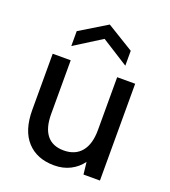

<svg xmlns="http://www.w3.org/2000/svg" viewBox="-135 -827 825 932"><g transform="rotate(20 278.0 -360.5)"><path d="M486 0H401L394 -63Q370 -30 333.5 -11.5Q297 7 251 7Q162 7 111 -48.5Q60 -104 60 -210V-500H153V-222Q153 -151 182.5 -114Q212 -77 270 -77Q329 -77 361 -115.5Q393 -154 393 -228V-500H486ZM132 -643 272 -728 411 -643V-566L272 -654L132 -566Z"/></g></svg>

Font: AF Albert Sans Medium
Style: Regular
Weight: 500
Designer: Andreas Rasmussen
Foundry: a.Foundry
Version: Version 1.300;Glyphs 3.2 (3231)